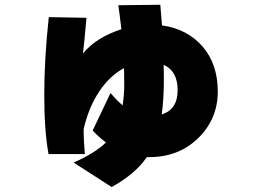

<svg xmlns="http://www.w3.org/2000/svg" viewBox="-20 -669 1040 790"><path d="M180.7 -598.6 335.9 -595.7Q325.2 -476.6 321.3 -449.2Q377 -515.6 479.5 -548.8Q471.7 -615.2 466.8 -647.5L639.6 -649.4Q642.6 -620.1 646.5 -564.5Q751 -549.8 813.5 -477.5Q876 -405.3 876 -292.5Q876 -179.7 795.9 -101.1Q715.8 -22.5 593.8 -22.5H584Q538.1 45.9 439.5 100.6L283.2 0Q374 -41 416 -83Q387.7 -103.5 361.3 -131.8L434.6 -286.1Q459 -257.8 484.4 -235.4Q491.2 -280.3 491.2 -316.4Q491.2 -352.5 490.7 -366.7Q490.2 -380.9 490.2 -388.7Q431.6 -357.4 388.2 -292.5Q344.7 -227.5 324.2 -137.7V-126Q324.2 -93.8 329.1 -35.2H179.7Q162.1 -130.9 162.1 -278.3Q162.1 -425.8 180.7 -598.6ZM645.5 -198.2Q710.9 -218.8 710.9 -297.9Q710.9 -377 653.3 -402.3L654.3 -345.7Q654.3 -262.7 645.5 -198.2Z"/></svg>

Font: GenEi M Gothic v2 Black
Style: Regular
Weight: 900
Version: Version 2.0